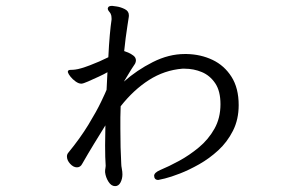

<svg xmlns="http://www.w3.org/2000/svg" viewBox="-20 -591 1040 654"><path d="M338 -8Q338 -13 339 -17.5Q340 -22 340 -26Q339 -39 338.5 -56.5Q338 -74 338 -96Q338 -112 338.5 -129Q339 -146 339 -164Q321 -135 300.5 -101.5Q280 -68 260 -33Q254 -21 242 -21Q230 -21 219 -33Q208 -45 208 -58Q208 -65 212 -70Q253 -120 281 -166Q309 -212 324.5 -244.5Q340 -277 343 -285L346 -345Q336 -339 316.5 -330Q297 -321 280 -313.5Q263 -306 257 -306Q248 -306 237.5 -313.5Q227 -321 220 -330Q213 -339 212 -343Q212 -344 211.5 -344.5Q211 -345 211 -346Q211 -353 220 -353Q229 -353 236 -354Q253 -356 286 -368.5Q319 -381 349 -396Q351 -438 354 -471.5Q357 -505 360 -524V-529Q360 -538 357 -544Q355 -548 351 -552.5Q347 -557 347 -562Q347 -563 347.5 -563.5Q348 -564 348 -565Q350 -571 362 -571Q363 -571 377 -569Q391 -567 405 -560Q419 -553 419 -539Q419 -533 418 -529Q417 -522 414 -503Q411 -484 408 -461Q405 -438 403 -417Q407 -416 416.5 -412Q426 -408 434.5 -401.5Q443 -395 443 -385Q443 -380 440 -374Q437 -370 427.5 -355Q418 -340 402 -313Q446 -352 500.5 -379.5Q555 -407 609 -407H616Q664 -406 704 -387Q744 -368 768.5 -329.5Q793 -291 793 -233Q793 -184 773.5 -145.5Q754 -107 723.5 -79Q693 -51 658.5 -31.5Q624 -12 593 0Q562 12 541.5 17Q521 22 519 22Q509 22 506 14Q506 12 505.5 10.5Q505 9 505 8Q505 -3 526 -12Q555 -24 590 -43Q625 -62 657.5 -89Q690 -116 710.5 -152.5Q731 -189 731 -236Q731 -281 713 -307.5Q695 -334 667.5 -345.5Q640 -357 609 -357H601Q540 -352 487.5 -318.5Q435 -285 391 -229Q390 -210 390 -191Q390 -172 390 -153Q390 -86 393 -33Q393 -26 395 -16Q397 -6 397 3Q397 18 390.5 30.5Q384 43 372 43Q359 43 349.5 28Q340 13 338 -4Z"/></svg>

Font: Moon Stars Kai T HW
Style: Regular
Weight: 400
Designer: GuiWonder
Version: Version 1.101